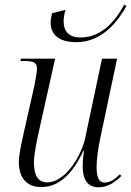

<svg xmlns="http://www.w3.org/2000/svg" viewBox="-20 -785 557 815"><path d="M305 -606C419 -606 486 -704 517 -760L507 -765C476 -707 418 -626 322 -626C271 -626 250 -654 250 -695C250 -708 253 -726 258 -743L201 -729C197 -713 195 -700 195 -689C195 -637 231 -606 305 -606ZM399 10C440 10 472 -15 495 -38L489 -45C468 -25 449 -10 424 -10C398 -10 390 -36 390 -77C390 -111 398 -165 406 -200L477 -536H413L342 -201C329 -134 262 -11 180 -11C141 -11 124 -41 124 -97C124 -127 136 -187 145 -227L214 -536H69L67 -526H81C121 -526 137 -521 137 -493C137 -480 131 -446 125 -417L81 -222C73 -184 60 -132 60 -97C60 -39 86 9 155 9C231 9 288 -47 334 -145H337C332 -116 331 -94 331 -79C331 -27 349 10 399 10Z"/></svg>

Font: Noto Serif Display SemiCondensed Light
Style: Italic
Weight: 300
Width: 4
Italic angle: -12°
Designer: Monotype Design Team
Foundry: Monotype Imaging Inc.
Version: Version 2.009